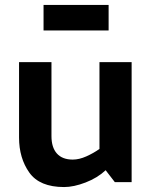

<svg xmlns="http://www.w3.org/2000/svg" viewBox="-20 -736 615 776"><path d="M156 -716H419V-613H156ZM407 -48Q374 -17 326 1.5Q278 20 239 20Q140 20 98.5 -38.5Q57 -97 57 -180V-485H188V-186Q188 -140 210 -115.5Q232 -91 274 -91Q300 -91 329 -104Q358 -117 382 -134V-485H512V0H444Z"/></svg>

Font: Palanquin
Style: Bold
Weight: 700
Designer: Pria Ravichandran
Version: Version 1.0.4